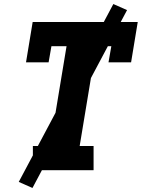

<svg xmlns="http://www.w3.org/2000/svg" viewBox="-20 -844 715 952"><path d="M143 0V-120H228L310 -615H235L221 -535H109L142 -735H663L630 -535H518L532 -615H457L375 -120H444V0ZM141 88 73 58 542 -824 610 -794Z"/></svg>

Font: Iosevka Etoile Heavy
Style: Italic
Weight: 900
Italic angle: -9°
Designer: Belleve Invis
Foundry: Belleve Invis
Version: Version 22.1.2; ttfautohint (v1.8.4)